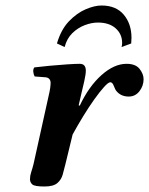

<svg xmlns="http://www.w3.org/2000/svg" viewBox="-20 -668 542 698"><path d="M266 -285 270 -284Q303 -354 349 -395Q395 -436 440 -436Q473 -436 487.5 -417.5Q502 -399 502 -380Q502 -356 487 -336.5Q472 -317 448 -317Q421 -317 405 -335Q399 -341 394 -355Q389 -369 381 -369Q374 -369 358.5 -352Q343 -335 323 -307Q303 -279 282.5 -245.5Q262 -212 244 -179L218 -72Q213 -52 208 -33.5Q203 -15 188.5 -2.5Q174 10 142 10Q106 10 97.5 2.5Q89 -5 89 -17Q89 -29 93.5 -42.5Q98 -56 102 -72L156 -316Q161 -337 162.5 -348.5Q164 -360 164 -367Q164 -375 159.5 -380.5Q155 -386 146 -387L106 -390Q102 -397 101 -407Q100 -417 105 -423Q129 -426 161.5 -429Q194 -432 224 -434Q254 -436 270 -436Q292 -436 292 -411Q292 -398 286.5 -373.5Q281 -349 274 -320ZM422 -497Q423 -501 423.5 -504.5Q424 -508 424 -512Q424 -544 400.5 -565Q377 -586 336 -586Q313 -586 288 -576.5Q263 -567 243 -547.5Q223 -528 215 -497L187 -510Q202 -561 231 -591Q260 -621 292 -634.5Q324 -648 349 -648Q402 -648 430 -614.5Q458 -581 458 -531Q458 -526 457.5 -520.5Q457 -515 457 -510Z"/></svg>

Font: Libertinus Serif Semibold Italic
Style: Regular
Weight: 600
Italic angle: -11.5°
Designer: Philipp H. Poll, Khaled Hosny
Foundry: Caleb Maclennan
Version: Version 7.051;RELEASE